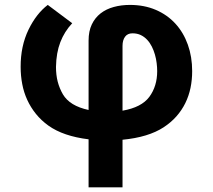

<svg xmlns="http://www.w3.org/2000/svg" viewBox="-20 -573 883 797"><path d="M98.4 -449.9Q130.7 -516.3 178.3 -552.6L279.8 -476.6Q247.5 -442.1 230.5 -398.1Q213.4 -354 212.4 -295.1Q212.4 -261.7 219.6 -233.8Q226.9 -206 241.1 -181.5Q269.5 -133.2 347.7 -116.5V-404.5Q347.7 -443.5 361 -471.4Q374.3 -499.3 397.5 -517.4Q420.8 -535.5 452.1 -544Q483.3 -552.6 519.2 -552.6Q578.8 -552.6 626.8 -532Q674.7 -511.4 708.3 -474.6Q741.8 -437.9 759.8 -387.4Q777.7 -337 777.7 -277.7Q777.7 -241.5 770.8 -208.1Q763.8 -174.7 749.3 -145.1Q734.7 -115.4 712.5 -90.2Q690.3 -65 659.4 -44.7Q595.9 -3.2 488.6 7.1V204.5H347.7V5.3Q242.9 -7.5 181.1 -51.5Q150.9 -73.2 129.1 -100.3Q107.2 -127.5 93 -158.6Q78.8 -189.6 72.3 -224.1Q65.7 -258.5 65.7 -295.1Q65.3 -381.4 98.4 -449.9ZM488.6 -113.6Q567.1 -127.1 599.8 -170.8Q632.5 -215.2 632.5 -277.7Q632.5 -293.3 630.3 -311.1Q628.2 -328.8 623.2 -346.2Q618.3 -363.6 610.3 -379.6Q602.3 -395.6 590.9 -407.8Q579.5 -420.1 564.5 -427.4Q549.4 -434.7 529.8 -434.7Q509.6 -434.7 499.1 -420.5Q488.6 -406.2 488.6 -382.8Z"/></svg>

Font: Inter P
Style: Bold
Weight: 700
Designer: Rasmus Andersson
Foundry: rsms
Version: Version 3.018;git-588b23468